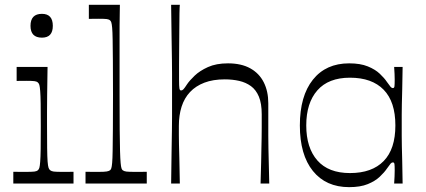

<svg xmlns="http://www.w3.org/2000/svg" viewBox="-20 -760 1763 795"><path d="M35.1 0V-48.7Q49.6 -48.6 61.9 -48.4Q74.3 -48.3 84.3 -48.3Q112.3 -48.3 122.3 -49.6Q132.3 -50.9 136.6 -55Q140.7 -58.1 142.9 -65.1Q145 -72 146.4 -90.2Q147.9 -108.4 148.4 -143.4Q148.9 -178.4 148.9 -237.9Q148.9 -296.4 148.4 -331.1Q147.9 -365.7 146.4 -383.6Q145 -401.4 142.9 -408.4Q140.7 -415.4 136.6 -418.6Q132.3 -422.7 122.9 -424Q113.6 -425.3 89 -425.3Q80.1 -425.3 70.6 -425.2Q61 -425.1 48.9 -424.9V-482.9H176.9Q176.7 -465.7 176.2 -433.9Q175.7 -402 175.2 -365.4Q174.7 -328.9 174.7 -296.7Q174.7 -264.6 174.7 -246.1Q174.7 -183.6 175.2 -146.9Q175.7 -110.1 177.1 -91.2Q178.6 -72.3 181.1 -65.2Q183.7 -58.1 187.9 -55Q193 -50.9 202.6 -49.6Q212.3 -48.3 241.1 -48.3Q250.6 -48.3 261.2 -48.4Q271.9 -48.6 284.4 -48.7V0ZM153.7 -604.1Q106.3 -604.1 106.3 -653Q106.3 -702.7 153.7 -702.7Q198.7 -702.7 198.7 -653Q198.7 -604.1 153.7 -604.1Z M334.1 0V-48.7Q349.4 -48.6 362.2 -48.4Q375 -48.3 385.9 -48.3Q412.1 -48.3 421.7 -50Q431.3 -51.7 435.6 -55Q438.7 -57.1 440.8 -63.1Q442.9 -69.1 444.4 -85.7Q445.9 -102.3 446.4 -135.4Q447 -168.6 447.4 -224.6Q447.9 -280.7 447.9 -367.3Q447.9 -452.1 447.4 -507.8Q447 -563.4 446.4 -596.2Q445.9 -629 444.4 -645.2Q442.9 -661.4 440.8 -667.5Q438.7 -673.6 435.6 -675.7Q431.3 -679.8 421.9 -681.1Q412.6 -682.3 388.9 -682.3Q380 -682.3 370 -682.2Q360 -682.1 347.9 -681.8V-740H476.4Q476.3 -722.3 475.8 -702.4Q475.3 -682.6 475.2 -655.6Q475.1 -628.7 475.1 -589.7Q475.1 -550.7 475.1 -495.7Q475.1 -440.7 475.1 -364.3Q475.1 -278.6 475.6 -223.1Q476 -167.6 477 -134.8Q478 -102 479.5 -85.6Q481 -69.1 483.1 -63.1Q485.1 -57.1 488.3 -55Q493.4 -50.9 503.4 -49.6Q513.3 -48.3 542.3 -48.3Q552 -48.3 563.1 -48.4Q574.3 -48.6 587.7 -48.7V0Z M688.6 0Q689.6 -83.1 690.5 -136.5Q691.4 -189.9 691.9 -222.6Q692.4 -255.3 692.4 -276Q692.4 -296.7 692.4 -313.4Q692.4 -330.1 692.4 -352.9Q692.4 -384.1 692.4 -406.9Q692.4 -429.7 692.4 -453.8Q692.4 -477.9 691.9 -512.4Q691.4 -546.9 690.5 -601.1Q689.6 -655.3 688.6 -740H724.6Q723.6 -731.3 723.1 -704.9Q722.6 -678.4 722.5 -642.2Q722.4 -606 721.9 -566.1Q721.4 -526.1 721.4 -490.5Q721.4 -454.9 721.4 -430.1Q721.4 -402.4 722.9 -393.9Q724.4 -385.4 729.7 -385.4Q734.7 -385.4 739.5 -390.3Q744.3 -395.1 754.9 -411.6Q765.1 -426.7 786.1 -446.8Q807 -466.9 841.1 -482.3Q875.1 -497.7 924.1 -497.7Q979 -497.7 1016.2 -477.1Q1053.4 -456.4 1072.1 -419.2Q1090.9 -382 1090.9 -332.4Q1090.9 -287.9 1090.9 -255.9Q1090.9 -223.9 1090.9 -197.9Q1091 -171.9 1091.5 -144.9Q1092 -118 1092.9 -83.9Q1093.9 -49.9 1094.9 0H1058.9Q1060.7 -53.1 1061.3 -87.4Q1061.9 -121.6 1062.4 -145.4Q1062.9 -169.1 1063.3 -188.6Q1063.7 -208.1 1063.7 -230.9Q1063.7 -253.6 1063.7 -287Q1063.7 -331.6 1051.9 -359.9Q1040.1 -388.1 1019.1 -403.4Q998 -418.7 970.3 -425.1Q942.6 -431.4 910.6 -431.4Q862.4 -431.4 826.5 -417.8Q790.6 -404.1 766.9 -379Q743.3 -353.9 731.9 -318.3Q720.6 -282.7 720.6 -239Q720.6 -215.4 720.6 -199.3Q720.6 -183.1 721.1 -162.1Q721.6 -141 722.6 -103.4Q723.6 -65.7 724.6 0Z M1425.7 14.9Q1329.6 14.9 1275.6 -52.1Q1221.6 -119 1221.6 -240.7Q1221.6 -362.4 1275.6 -430.1Q1329.6 -497.7 1425.7 -497.7Q1472 -497.7 1502.9 -485.1Q1533.7 -472.6 1552.6 -454.6Q1571.6 -436.6 1581.7 -421.4Q1593 -405.3 1597.4 -400.3Q1601.9 -395.3 1606.9 -395.3Q1612.3 -395.3 1613.3 -402.7Q1614.3 -410.1 1614.3 -430.9Q1614.3 -440.1 1613.7 -454.2Q1613.1 -468.3 1612 -482.9H1647.1Q1646.3 -424.7 1645.4 -388.3Q1644.4 -351.9 1643.9 -327.9Q1643.4 -303.9 1643.4 -284.6Q1643.4 -265.4 1643.4 -240.7Q1643.4 -216.1 1643.4 -197.1Q1643.4 -178 1643.9 -154.3Q1644.4 -130.6 1645.4 -94.4Q1646.3 -58.1 1647.1 0H1612Q1613.1 -14.6 1613.7 -29.1Q1614.3 -43.6 1614.3 -54.6Q1614.3 -73.6 1613.3 -80.6Q1612.3 -87.6 1606.9 -87.6Q1601.9 -87.6 1597.4 -82.6Q1593 -77.6 1581.7 -61.4Q1571.6 -46.4 1552.6 -28.4Q1533.7 -10.3 1502.9 2.3Q1472 14.9 1425.7 14.9ZM1429.3 -43.4Q1520 -43.4 1568.6 -93.1Q1617.1 -142.7 1617.1 -240.7Q1617.1 -338.7 1568.6 -388.5Q1520 -438.3 1429.3 -438.3Q1340 -438.3 1294.1 -385.9Q1248.1 -333.6 1248.1 -240.7Q1248.1 -147.9 1294.1 -95.6Q1340 -43.4 1429.3 -43.4Z"/></svg>

Font: Ojuju ExtraLight
Style: Regular
Weight: 200
Designer: Chisaokwu Joboson, Mirko Velimirovic
Foundry: Udi Foundry
Version: Version 1.000